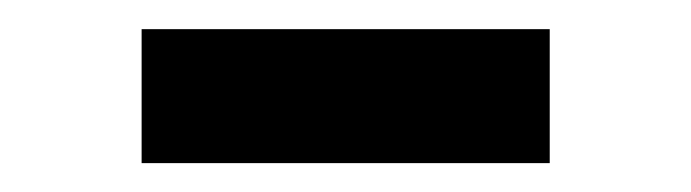

<svg xmlns="http://www.w3.org/2000/svg" viewBox="-20 -759 479 133"><path d="M360.8 -646H78.1V-738.8H360.8Z"/></svg>

Font: Inter RS Variable
Style: Regular
Weight: 400
Designer: Rasmus Andersson (customised by Maria Ramos and Noel Pretorius)
Foundry: rsms
Version: Version 3.001;Glyphs 3.2.3 (3260)